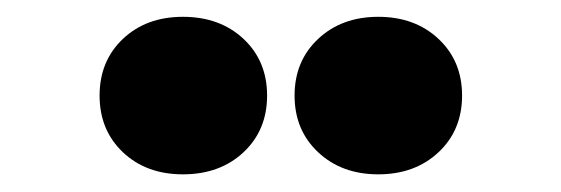

<svg xmlns="http://www.w3.org/2000/svg" viewBox="-20 -757 658 225"><path d="M423.3 -552.7Q380.4 -552.7 352.8 -578.6Q325.2 -604.5 325.2 -645Q325.2 -685.5 352.8 -711.4Q380.4 -737.3 423.3 -737.3Q466.3 -737.3 493.9 -711.4Q521.5 -685.5 521.5 -645Q521.5 -604.5 493.9 -578.6Q466.3 -552.7 423.3 -552.7ZM194.3 -552.7Q151.4 -552.7 124 -578.6Q96.7 -604.5 96.7 -645Q96.7 -685.5 124 -711.4Q151.4 -737.3 194.3 -737.3Q237.8 -737.3 265.4 -711.4Q293 -685.5 293 -645Q293 -604.5 265.4 -578.6Q237.8 -552.7 194.3 -552.7Z"/></svg>

Font: Inter Display Black
Style: Regular
Weight: 900
Designer: Rasmus Andersson
Foundry: rsms
Version: Version 4.000;git-a52131595